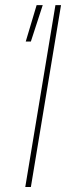

<svg xmlns="http://www.w3.org/2000/svg" viewBox="-20 -748 269 768"><path d="M224.1 -727.5 103.5 0H81.1L201.7 -727.5ZM83 -582 126.5 -727.5H150.9L103.5 -582Z"/></svg>

Font: Inter Display Thin
Style: Italic
Weight: 100
Italic angle: -9.39999°
Designer: Rasmus Andersson
Foundry: rsms
Version: Version 4.000;git-a52131595